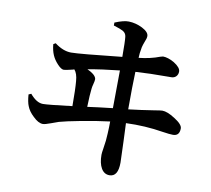

<svg xmlns="http://www.w3.org/2000/svg" viewBox="-88 -882 1134 1031"><g transform="rotate(10 479.0 -366.5)"><path d="M573 49Q544 49 528 21.5Q512 -6 512 -52Q512 -62 516 -86Q524 -133 525 -170Q527 -206 527 -236Q460 -228 370 -211Q291 -196 256 -186Q241 -181 217 -172Q185 -160 173 -160Q148 -160 119 -189Q92 -214 82 -241Q73 -262 70 -303L84 -309Q120 -266 155 -266Q183 -266 313 -282Q313 -375 309 -418Q306 -459 289 -478Q285 -477 279 -475Q242 -466 233 -466Q219 -466 198.5 -488Q178 -510 168 -533Q157 -558 154 -592L166 -599Q212 -564 256 -564Q301 -564 531 -589Q531 -674 528 -698Q526 -718 508 -728Q496 -735 457 -747V-763Q505 -783 533 -782Q571 -781 607 -763Q644 -744 644 -722Q644 -709 635 -689Q628 -671 625 -658Q618 -621 618 -599Q682 -606 731 -625Q743 -629 746 -629Q773 -629 808 -609Q845 -586 845 -564Q845 -548 835 -537.5Q825 -527 808 -527Q804 -527 795 -527Q688 -527 614 -522Q611 -447 611 -317Q680 -325 749 -336Q784 -342 793 -342Q820 -342 862 -315Q907 -287 907 -265Q907 -224 871 -224Q853 -224 814 -230Q717 -246 612 -242Q614 -178 616 -146Q616 -136 617 -117Q620 -52 620 -28Q620 49 573 49ZM392 -292Q412 -294 452 -300Q506 -307 529 -309Q531 -457 531 -515Q435 -505 358 -491Q378 -482 392 -471Q408 -457 408 -445Q408 -436 403.5 -419.5Q399 -403 398 -392Q394 -361 392 -292Z"/></g></svg>

Font: GenRyuMin TW B
Style: Regular
Weight: 700
Version: Version 1.501;PS 1;hotconv 16.6.51;makeotf.lib2.5.65220